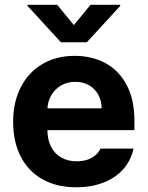

<svg xmlns="http://www.w3.org/2000/svg" viewBox="-20 -770 615 800"><path d="M34.7 -262.6Q34.7 -343.8 66.5 -406.3Q98.3 -468.7 156.4 -503Q214.5 -537.3 291.1 -537.3Q362.5 -537.3 418.8 -507.2Q475.1 -477.1 507.5 -416.5Q540 -355.9 540 -268.2V-227.9H93.5V-318.5H403.5Q403.3 -350.4 389.3 -375.7Q375.3 -401.1 350.5 -415.1Q325.7 -429.1 293.8 -429.1Q260.5 -429.1 234.1 -413.6Q207.7 -398.1 192.7 -371.4Q177.8 -344.8 177.6 -313.1V-228Q177.6 -188.2 192.5 -159Q207.4 -129.7 235 -113.8Q262.5 -97.9 299.4 -97.9Q323.8 -97.9 343.7 -104.5Q363.6 -111.1 377.5 -123Q391.4 -135 398.9 -150.9H536.4Q525.9 -102.1 494.2 -65.8Q462.5 -29.4 411.9 -9.6Q361.4 10.3 297.1 10.3Q216.4 10.3 157.1 -23Q97.9 -56.2 66.3 -117.8Q34.7 -179.3 34.7 -262.6ZM287.8 -665.5 357.3 -750.1H480.9V-745.4L341.8 -593.9H233.8L94.7 -745.4V-750.1H218.3Z"/></svg>

Font: Pretendard Variable
Style: Regular
Weight: 400
Designer: Base glyphs from Inter by Rasmus Andersson; Hangul glyphs from Noto Sans CJK(Source Han Sans) by Jang Soo-young and Kang
Foundry: Kil Hyung-jin
Version: Version 1.100;FEAKit 1.0